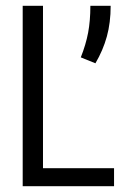

<svg xmlns="http://www.w3.org/2000/svg" viewBox="-20 -645 478 665"><path d="M58.6 -625H128.9V-62.5H375V0H58.6ZM293 -625H363.3Q363.3 -566.4 350.1 -518.6Q336.9 -470.7 310.5 -425.8L259.8 -446.3Q277.3 -490.2 285.2 -531.7Q293 -573.2 293 -625Z"/></svg>

Font: Sudo Var
Style: Regular
Weight: 400
Monospace: yes
Designer: Jens Kutilek
Foundry: Jens Kutilek
Version: Version 0.065;FEAKit 1.0